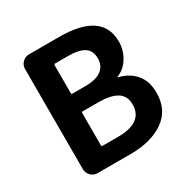

<svg xmlns="http://www.w3.org/2000/svg" viewBox="-167 -888 1014 1036"><g transform="rotate(-30 340.5 -370.0)"><path d="M148.4 0Q125 0 107.9 -17.1Q90.8 -34.2 90.8 -57.6V-682.6Q90.8 -706.1 107.9 -723.1Q125 -740.2 148.4 -740.2H335.9Q603.5 -740.2 603.5 -557.6Q603.5 -505.9 576.7 -460.9Q549.8 -416 505.9 -398.4Q502.9 -398.4 502.9 -395.5Q502.9 -392.6 504.9 -392.6Q567.4 -377 604.5 -333Q641.6 -289.1 641.6 -217.8Q641.6 -110.4 562.5 -55.2Q483.4 0 355.5 0ZM239.3 -446.3Q239.3 -439.5 246.1 -439.5H325.2Q393.6 -439.5 426.8 -464.8Q460 -490.2 460 -536.1Q460 -584 427.2 -605.5Q394.5 -627 327.1 -627H246.1Q239.3 -627 239.3 -620.1ZM239.3 -121.1Q239.3 -114.3 246.1 -114.3H341.8Q498 -114.3 498 -226.6Q498 -280.3 459 -304.7Q419.9 -329.1 341.8 -329.1H246.1Q239.3 -329.1 239.3 -321.3Z"/></g></svg>

Font: Gen Jyuu Gothic Bold
Style: Bold
Weight: 700
Designer: [Source Han Sans]
Ryoko NISHIZUKA  (kana & ideographs); Paul D. Hunt (Latin, Greek & Cyrillic); Wenlong ZHANG  (bopomofo
Version: Version 1.002.20150607